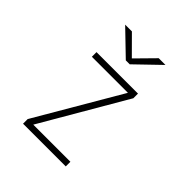

<svg xmlns="http://www.w3.org/2000/svg" viewBox="-193 -815 936 936"><g transform="rotate(45 275.0 -347.0)"><path d="M119 0V-32L374 -468H125.5V-500H411.5V-468L157.5 -32H413.5V0ZM129.5 -693.5H176L269 -600L361 -693.5H407.5L282 -572.5H255Z"/></g></svg>

Font: Trispace SemiCondensed Thin
Style: Regular
Weight: 100
Width: 4
Designer: Tyler Finck
Foundry: Etcetera Type Company
Version: Version 1.210; ttfautohint (v1.8.3)